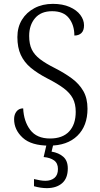

<svg xmlns="http://www.w3.org/2000/svg" viewBox="-20 -744 520 994"><path d="M235 10Q142 10 97.5 -31Q53 -72 53 -127Q53 -151 65.5 -167Q78 -183 100 -183Q103 -116 136.5 -71.5Q170 -27 239 -27Q304 -27 338 -63.5Q372 -100 372 -165Q372 -206 357 -234.5Q342 -263 310 -287Q278 -311 225 -338Q173 -365 139 -393.5Q105 -422 87.5 -460Q70 -498 70 -552Q70 -603 93.5 -641.5Q117 -680 158.5 -702Q200 -724 254 -724Q304 -724 340.5 -708Q377 -692 396 -666.5Q415 -641 415 -613Q415 -586 401.5 -573Q388 -560 365 -560Q365 -614 337 -650Q309 -686 250 -686Q192 -686 161.5 -650Q131 -614 131 -558Q131 -516 144.5 -488Q158 -460 187.5 -437.5Q217 -415 265 -391Q314 -366 352 -338Q390 -310 411.5 -272.5Q433 -235 433 -181Q433 -92 380.5 -41Q328 10 235 10ZM222 230Q207 230 190 227.5Q173 225 156 220V183Q173 187 187.5 189.5Q202 192 215 192Q244 192 262 177Q280 162 280 131Q280 101 260 86.5Q240 72 206 69L224 -9H259L247 41Q284 47 307.5 67.5Q331 88 331 128Q331 179 301.5 204.5Q272 230 222 230Z"/></svg>

Font: Noto Serif Hebrew SemiCondensed Light
Style: Regular
Weight: 300
Width: 4
Designer: Monotype Design Team
Foundry: Monotype Imaging Inc.
Version: Version 2.004; ttfautohint (v1.8.4.7-5d5b)